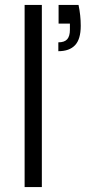

<svg xmlns="http://www.w3.org/2000/svg" viewBox="-20 -760 356 780"><path d="M150 -740V0H80V-740ZM299 -740Q308 -698 308 -655Q308 -601 285 -576.5Q262 -552 217 -552V-588Q242 -588 253 -600.5Q264 -613 264 -639V-664H218V-740Z"/></svg>

Font: Poppins-Tabular Light
Style: Regular
Weight: 300
Designer: Ninad Kale (Devanagari), Jonny Pinhorn (Latin)
Foundry: Indian Type Foundry
Version: Version 4.004